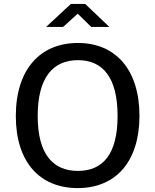

<svg xmlns="http://www.w3.org/2000/svg" viewBox="-20 -953 795 983"><path d="M447 -815H540L416 -933H343L216 -815H303L378 -883ZM378 10C573 10 694 -126 694 -360C694 -596 572 -733 379 -733C184 -733 61 -596 61 -359C61 -125 182 10 378 10ZM379 -78C251 -78 173 -164 173 -359C173 -556 251 -645 379 -645C506 -645 582 -557 582 -359C582 -164 507 -78 379 -78Z"/></svg>

Font: United Sans Medium
Style: Regular
Weight: 500
Designer: Pablo Impallari, Rodrigo Fuenzalida (Modified by Dan O. Williams)
Version: Version 1.000;PS 001.000;hotconv 1.0.88;makeotf.lib2.5.64775